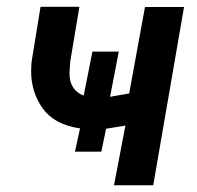

<svg xmlns="http://www.w3.org/2000/svg" viewBox="-20 -549 584 569"><path d="M525.4 -528.3H409.7L362.8 -272L306.2 -262.2L332 -396H253.9L228 -265.6C200.2 -276.4 186 -298.3 186 -331.1C186 -332 186 -333.5 186 -334.5L188 -365.7L215.3 -528.8H100.1L73.7 -366.7C72.8 -356.4 72.3 -346.7 72.3 -337.4C72.3 -296.9 83.5 -260.3 106.4 -228C129.4 -195.8 166 -175.8 217.3 -168.5L202.1 -99.6H280.3L294.4 -167.5L351.6 -176.8L317.9 0H434.1Z"/></svg>

Font: Roboto Medium
Style: Italic
Weight: 500
Italic angle: -12°
Designer: Google
Version: Version 2.137; 2017